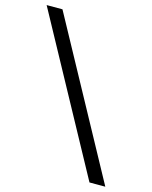

<svg xmlns="http://www.w3.org/2000/svg" viewBox="-115 -746 724 915"><g transform="rotate(15 247.0 -289.0)"><path d="M416 92.8 0 -670.9H78.1L494.1 92.8Z"/></g></svg>

Font: Charis SIL Viet
Style: Bold Italic
Weight: 700
Italic angle: -11°
Foundry: SIL International
Version: Version 5.000